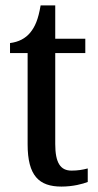

<svg xmlns="http://www.w3.org/2000/svg" viewBox="-20 -679 362 709"><path d="M207 10C250 10 286 0 304 -7V-57C285 -52 267 -49 244 -49C203 -49 184 -78 184 -147V-483H295V-536H184V-659H130C121 -606 109 -580 92 -559C74 -537 49 -524 17 -520V-483H82V-146C82 -30 124 10 207 10Z"/></svg>

Font: Noto Serif Bengali Condensed Medium
Style: Regular
Weight: 500
Width: 3
Designer: Juan Bruce, Universal Thirst, Indian Type Foundry and the Monotype Design Team.
Foundry: Monotype Imaging Inc.
Version: Version 2.003